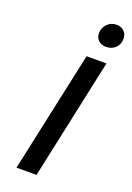

<svg xmlns="http://www.w3.org/2000/svg" viewBox="-162 -922 677 982"><g transform="rotate(20 176.0 -431.0)"><path d="M224 -791Q224 -820 244.5 -841Q265 -862 295 -862Q320 -862 336 -846.5Q352 -831 352 -806Q352 -775 332 -756Q312 -737 282 -737Q255 -737 239.5 -752Q224 -767 224 -791ZM205 -658H313L172 0H63Z"/></g></svg>

Font: Ysabeau Infant Semibold
Style: Italic
Weight: 600
Italic angle: -12°
Designer: Christian Thalmann (Catharsis Fonts)
Version: Version 0.003